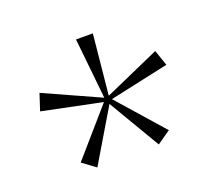

<svg xmlns="http://www.w3.org/2000/svg" viewBox="-81 -632 706 632"><g transform="rotate(-20 272.0 -316.0)"><path d="M161 -106 115 -140 255 -301 47 -344 66 -402 261 -314 239 -526H298L277 -315L471 -401L490 -346L283 -301L424 -141L377 -108L270 -289Z"/></g></svg>

Font: Alumni Sans Thin Light
Style: Regular
Weight: 300
Version: Version 1.018